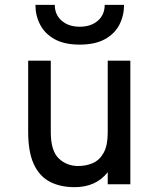

<svg xmlns="http://www.w3.org/2000/svg" viewBox="-20 -762 656 794"><path d="M288.5 12Q228.5 12 185.5 -10.8Q142.5 -33.5 119.5 -83.8Q96.5 -134 96.5 -217V-511H190V-215.5Q190 -138.5 222.8 -107Q255.5 -75.5 303.5 -75.5Q337 -75.5 364.8 -88Q392.5 -100.5 409 -130.8Q425.5 -161 425.5 -213.5V-511H519V0H425.5V-50Q401.5 -19 367 -3.5Q332.5 12 288.5 12ZM309.5 -577.5Q246 -577.5 205.8 -600Q165.5 -622.5 146 -660Q126.5 -697.5 126.5 -742H206.5Q206.5 -701.5 235 -676.5Q263.5 -651.5 309.5 -651.5Q356.5 -651.5 384.8 -676.5Q413 -701.5 413 -742H493Q493 -697.5 473.8 -660Q454.5 -622.5 414 -600Q373.5 -577.5 309.5 -577.5Z"/></svg>

Font: Overpass Mono Medium
Style: Regular
Weight: 500
Monospace: yes
Designer: Delve Withrington, Dave Bailey
Foundry: Delve Fonts LLC
Version: Version 4.000